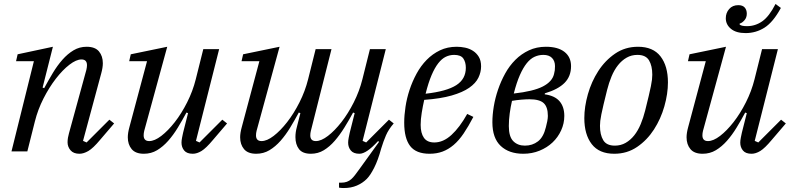

<svg xmlns="http://www.w3.org/2000/svg" viewBox="-20 -764 3995 969"><path d="M381 12Q351 12 336 -5.5Q321 -23 321 -46Q321 -57 323 -69Q325 -81 328 -91L416 -412Q419 -425 419 -435Q419 -464 391 -464Q365 -464 330.5 -437.5Q296 -411 262 -367Q228 -323 199.5 -267Q171 -211 156 -151L118 0H38L151 -455H61L69 -490L247 -528L195 -322L203 -319Q224 -358 246.5 -395.5Q269 -433 295 -462.5Q321 -492 351 -510Q381 -528 417 -528Q460 -528 479.5 -504.5Q499 -481 499 -445Q499 -423 491 -394L399 -53L417 -45L532 -160L556 -141L485 -58Q450 -16 426 -2Q402 12 381 12Z M706 12Q664 12 644.5 -11.5Q625 -35 625 -71Q625 -93 633 -122L722 -455H632L640 -490L824 -528L708 -104Q705 -92 705 -81Q705 -52 733 -52Q760 -52 794 -78Q828 -104 862 -147.5Q896 -191 924.5 -247.5Q953 -304 968 -364L1006 -516H1086L969 -53L987 -45L1102 -160L1126 -141L1055 -58Q1020 -16 997 -2Q974 12 953 12Q923 12 909.5 -4.5Q896 -21 896 -44Q896 -55 899 -70Q902 -85 904 -94L929 -193L921 -196Q900 -157 877.5 -120Q855 -83 829 -53.5Q803 -24 773 -6Q743 12 706 12Z M1715 185Q1707 185 1701.5 184.5Q1696 184 1691 183V158H1701Q1718 158 1730.5 153.5Q1743 149 1753 140Q1763 131 1772 119Q1781 107 1792 92L1893 -48L1888 -52Q1830 12 1794 12Q1764 12 1750.5 -4.5Q1737 -21 1737 -44Q1737 -55 1740 -70Q1743 -85 1745 -94L1770 -193L1762 -196Q1741 -157 1718 -120Q1695 -83 1669.5 -53.5Q1644 -24 1614.5 -6Q1585 12 1549 12Q1507 12 1489 -11.5Q1471 -35 1471 -72Q1471 -97 1478 -122L1496 -193L1488 -196Q1467 -157 1444.5 -120Q1422 -83 1396 -53.5Q1370 -24 1340 -6Q1310 12 1273 12Q1231 12 1211.5 -11.5Q1192 -35 1192 -71Q1192 -93 1200 -122L1289 -455H1199L1207 -490L1391 -528L1275 -104Q1272 -92 1272 -81Q1272 -52 1300 -52Q1327 -52 1361 -78Q1395 -104 1429 -147.5Q1463 -191 1491.5 -247.5Q1520 -304 1535 -364L1573 -516H1653L1549 -104Q1546 -92 1546 -81Q1546 -52 1574 -52Q1601 -52 1635 -78Q1669 -104 1703 -147.5Q1737 -191 1765.5 -247.5Q1794 -304 1809 -364L1847 -516H1927L1810 -53L1828 -45L1943 -160L1967 -141Q1941 -111 1928 -81Q1915 -51 1904 -15Q1888 44 1868.5 82.5Q1849 121 1831 139Q1810 160 1781 172.5Q1752 185 1715 185Z M2148 12Q2080 12 2050 -27Q2020 -66 2020 -145Q2020 -182 2026.5 -225Q2033 -268 2047 -310.5Q2061 -353 2082.5 -392.5Q2104 -432 2133.5 -462Q2163 -492 2200.5 -510Q2238 -528 2285 -528Q2306 -528 2327.5 -523.5Q2349 -519 2367 -507.5Q2385 -496 2396.5 -477Q2408 -458 2408 -429Q2408 -400 2394.5 -372Q2381 -344 2348 -321Q2315 -298 2259.5 -282Q2204 -266 2121 -260Q2114 -229 2108.5 -195.5Q2103 -162 2103 -134Q2103 -92 2119.5 -68.5Q2136 -45 2172 -45Q2217 -45 2258.5 -83Q2300 -121 2338 -189L2369 -174Q2344 -126 2320 -90.5Q2296 -55 2269.5 -32.5Q2243 -10 2213.5 1Q2184 12 2148 12ZM2128 -291Q2234 -303 2282.5 -334Q2331 -365 2331 -422Q2331 -450 2318.5 -468.5Q2306 -487 2272 -487Q2250 -487 2230 -477.5Q2210 -468 2192 -445Q2174 -422 2158 -384.5Q2142 -347 2128 -291Z M2621 12Q2549 12 2507 -27.5Q2465 -67 2465 -147Q2465 -184 2472 -226.5Q2479 -269 2493.5 -311.5Q2508 -354 2529.5 -393Q2551 -432 2581 -462Q2611 -492 2649.5 -510Q2688 -528 2735 -528Q2796 -528 2829 -502Q2862 -476 2862 -430Q2862 -379 2829.5 -346Q2797 -313 2730 -293L2729 -288Q2780 -281 2804 -253Q2828 -225 2828 -179Q2828 -141 2812 -106Q2796 -71 2768.5 -45Q2741 -19 2703 -3.5Q2665 12 2621 12ZM2629 -29Q2667 -29 2695 -50.5Q2723 -72 2735 -122Q2739 -136 2742 -152Q2745 -168 2745 -179Q2745 -224 2724 -243.5Q2703 -263 2652 -263Q2635 -263 2611 -261Q2587 -259 2564 -255Q2557 -225 2552.5 -192Q2548 -159 2548 -128Q2548 -74 2570.5 -51.5Q2593 -29 2629 -29ZM2722 -487Q2699 -487 2678 -477.5Q2657 -468 2638.5 -445Q2620 -422 2603.5 -384.5Q2587 -347 2573 -292Q2672 -303 2719.5 -327.5Q2767 -352 2776 -390Q2779 -401 2780 -409.5Q2781 -418 2781 -430Q2781 -456 2766 -471.5Q2751 -487 2722 -487Z M3083 -29Q3113 -29 3137.5 -43Q3162 -57 3181 -81Q3200 -105 3213.5 -137.5Q3227 -170 3236 -206Q3247 -250 3254 -279.5Q3261 -309 3265 -329Q3269 -349 3270.5 -362Q3272 -375 3272 -387Q3272 -432 3255.5 -459.5Q3239 -487 3197 -487Q3167 -487 3142.5 -473Q3118 -459 3099 -435Q3080 -411 3066.5 -378.5Q3053 -346 3044 -310Q3033 -266 3026 -236.5Q3019 -207 3015 -187Q3011 -167 3009.5 -154Q3008 -141 3008 -129Q3008 -84 3024.5 -56.5Q3041 -29 3083 -29ZM3080 12Q3004 12 2966.5 -36.5Q2929 -85 2929 -168Q2929 -225 2947 -288.5Q2965 -352 2999.5 -405.5Q3034 -459 3084.5 -493.5Q3135 -528 3200 -528Q3276 -528 3313.5 -479.5Q3351 -431 3351 -348Q3351 -291 3333 -227.5Q3315 -164 3280.5 -110.5Q3246 -57 3195.5 -22.5Q3145 12 3080 12Z M3526 12Q3484 12 3464.5 -11.5Q3445 -35 3445 -71Q3445 -93 3453 -122L3542 -455H3452L3460 -490L3644 -528L3528 -104Q3525 -92 3525 -81Q3525 -52 3553 -52Q3580 -52 3614 -78Q3648 -104 3682 -147.5Q3716 -191 3744.5 -247.5Q3773 -304 3788 -364L3826 -516H3906L3789 -53L3807 -45L3922 -160L3946 -141L3875 -58Q3840 -16 3817 -2Q3794 12 3773 12Q3743 12 3729.5 -4.5Q3716 -21 3716 -44Q3716 -55 3719 -70Q3722 -85 3724 -94L3749 -193L3741 -196Q3720 -157 3697.5 -120Q3675 -83 3649 -53.5Q3623 -24 3593 -6Q3563 12 3526 12ZM3743 -597Q3695 -597 3669 -618.5Q3643 -640 3643 -672Q3643 -699 3660 -718.5Q3677 -738 3706 -738Q3728 -738 3738.5 -726Q3749 -714 3749 -695Q3749 -675 3737 -661.5Q3725 -648 3713 -645V-640Q3722 -632 3750 -632Q3792 -632 3827 -656.5Q3862 -681 3894 -744L3921 -724Q3882 -652 3838.5 -624.5Q3795 -597 3743 -597Z"/></svg>

Font: IBM Plex Serif
Style: Italic
Weight: 400
Italic angle: -14°
Designer: Mike Abbink, Paul van der Laan, Pieter van Rosmalen
Foundry: Bold Monday
Version: Version 3.001